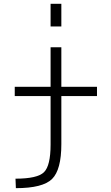

<svg xmlns="http://www.w3.org/2000/svg" viewBox="-20 -771 583 1010"><path d="M246.1 -631.8V-751H302.7V-631.8ZM57.6 -265.6V-314.5H246.1V-522.5H302.7V-314.5H490.2V-265.6H302.7V-12.7Q302.7 122.1 253.9 170.4Q205.1 218.8 63.5 218.8L61.5 168.9Q176.8 168.9 211.4 134.8Q246.1 100.6 246.1 -10.7V-265.6Z"/></svg>

Font: Gen Shin Gothic Light
Style: Regular
Weight: 200
Designer: [Source Han Sans]
Ryoko NISHIZUKA  (kana & ideographs); Paul D. Hunt (Latin, Greek & Cyrillic); Wenlong ZHANG  (bopomofo
Version: Version 1.002.20150607